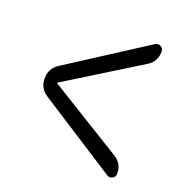

<svg xmlns="http://www.w3.org/2000/svg" viewBox="-102 -667 704 724"><g transform="rotate(20 250.0 -305.0)"><path d="M88.9 -243.2Q54.7 -264.6 54.7 -305.2Q54.7 -345.7 88.9 -367.2L401.4 -568.4Q412.1 -575.2 423.3 -569.3Q434.6 -563.5 434.6 -549.8Q434.6 -509.8 401.4 -489.3L106.4 -306.6Q105.5 -306.6 105.5 -304.7Q105.5 -302.7 106.4 -302.7L401.4 -121.1Q435.5 -99.6 434.6 -59.6Q434.6 -46.9 423.3 -41Q412.1 -35.2 401.4 -42Z"/></g></svg>

Font: Rounded-X Mgen+ 2m regular
Style: Regular
Weight: 400
Designer: [Source Han Sans]
Ryoko NISHIZUKA  (kana & ideographs); Paul D. Hunt (Latin, Greek & Cyrillic); Wenlong ZHANG  (bopomofo
Version: Version 1.059.20150602